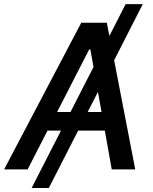

<svg xmlns="http://www.w3.org/2000/svg" viewBox="-41 -840 761 952"><path d="M361.9 -727.3H488.6L501.4 -661.9L582 -819.6H666.9L524.9 -541.2L629.6 0H513.1L478.7 -192.5H346.6L201 92.3H115.8L261.4 -192.5H194.6L95.9 0H-20.6ZM242.2 -284.8H308.6L422.6 -507.8L407 -595.2H401.3ZM462.4 -284.8 444.6 -384.2 393.8 -284.8Z"/></svg>

Font: Inter P Medium
Style: Italic
Weight: 500
Italic angle: 9.39999°
Designer: Rasmus Andersson
Foundry: rsms
Version: Version 3.018;git-588b23468